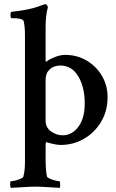

<svg xmlns="http://www.w3.org/2000/svg" viewBox="-20 -698 567 935"><path d="M33.2 216.8Q29.3 212.9 29.3 199.2Q29.3 184.6 33.2 184.6Q41 184.6 54.7 181.2Q68.4 177.7 80.6 172.4Q92.8 167 93.8 162.1Q101.6 132.8 101.6 91.8V-525.4Q101.6 -566.4 95.7 -593.8Q91.8 -609.4 44.9 -609.4H37.1Q31.2 -609.4 31.2 -625Q31.2 -640.6 37.1 -640.6Q66.4 -643.6 94.2 -648.4Q122.1 -653.3 140.6 -658.2Q167 -666 182.1 -671.9Q197.3 -677.7 199.2 -677.7H201.2Q205.1 -677.7 209 -672.4Q212.9 -667 212.9 -662.1Q208 -643.6 205.1 -620.6Q202.1 -597.7 202.1 -570.3V-402.3Q202.1 -397.5 205.1 -397.5Q219.7 -409.2 246.6 -419.9Q273.4 -430.7 296.9 -430.7Q356.4 -430.7 403.3 -402.3Q450.2 -374 477.1 -327.6Q503.9 -281.2 503.9 -224.6Q503.9 -158.2 472.7 -105.5Q441.4 -52.7 389.6 -22.5Q337.9 7.8 275.4 7.8Q249 7.8 206.1 -5.9Q202.1 -5.9 202.1 7.8V74.2Q202.1 135.7 209 162.1Q210.9 167 223.1 172.4Q235.4 177.7 249.5 181.2Q263.7 184.6 269.5 184.6Q272.5 184.6 272.9 198.7Q273.4 212.9 271.5 216.8L220.7 213.9Q175.8 210.9 152.3 210.9Q128.9 210.9 85 213.9ZM285.2 -39.1Q330.1 -39.1 361.3 -80.1Q392.6 -121.1 392.6 -195.3Q392.6 -274.4 360.8 -326.7Q329.1 -378.9 274.4 -378.9Q242.2 -378.9 222.2 -360.4Q202.1 -341.8 202.1 -310.5V-109.4Q202.1 -77.1 228.5 -58.1Q254.9 -39.1 285.2 -39.1Z"/></svg>

Font: Crimson Text SemiBold
Style: Regular
Weight: 600
Designer: Sebastian Kosch
Foundry: Sebastian Kosch
Version: Version 1.100; ttfautohint (v1.8.4)